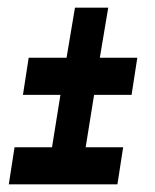

<svg xmlns="http://www.w3.org/2000/svg" viewBox="-20 -515 406 502"><path d="M287 -33H3L18 -130H116L138 -267H40L55 -364H154L176 -495H263L241 -364H339L324 -267H226L204 -130H302Z"/></svg>

Font: Georama Extra Condensed SemiBold
Style: Italic
Weight: 600
Width: 2
Italic angle: -9°
Designer: Jean-Baptiste Levee
Foundry: Production Type
Version: Version 1.000